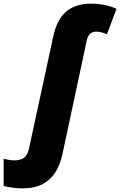

<svg xmlns="http://www.w3.org/2000/svg" viewBox="-139 -785 654 1045"><path d="M-18.1 240.2Q-44.4 240.2 -73.2 236.1Q-102.1 231.9 -119.1 227.1V79.1Q-105.5 82.5 -90.6 85.2Q-75.7 87.9 -62 87.9Q-25.9 87.9 -7.3 73Q11.2 58.1 18.1 26.9L150.9 -586.9Q171.4 -680.7 222.2 -722.9Q272.9 -765.1 356.9 -765.1Q396 -765.1 432.9 -757.3Q469.7 -749.5 495.1 -736.8L442.9 -598.1Q428.7 -605 414.1 -608.9Q399.4 -612.8 383.8 -612.8Q343.8 -612.8 333 -564L200.2 57.1Q188.5 109.9 163.1 151.4Q137.7 192.9 93.8 216.6Q49.8 240.2 -18.1 240.2Z"/></svg>

Font: Open Sans ExtraBold
Style: Italic
Weight: 800
Italic angle: -12°
Designer: Monotype Design Team
Foundry: Monotype Imaging Inc.
Version: Version 3.000; ttfautohint (v1.8.4)